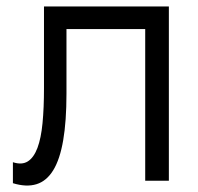

<svg xmlns="http://www.w3.org/2000/svg" viewBox="-20 -560 613 595"><path d="M20 -57.3Q47.8 -48.2 66.3 -59.9Q84.8 -71.7 96.1 -101.7Q107.3 -131.7 111.8 -178.6Q116.3 -225.5 116.3 -286.5V-540H503.3V0H430V-470H186V-269.8Q186 -184.2 175.8 -125.2Q165.7 -66.2 145 -32.5Q124.3 1.2 93.1 10.8Q61.8 20.5 20 7.7Z"/></svg>

Font: Vela Sans GX ExtLt
Style: Regular
Weight: 200
Designer: Principal design: Mikhail Sharanda - project Manrope.
Design modification: Ravid Balaliev
Foundry: Mikhail Sharanda
Version: Version 1.001